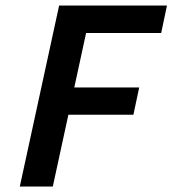

<svg xmlns="http://www.w3.org/2000/svg" viewBox="-20 -678 627 698"><path d="M52 0 195 -658H587L566 -558H293L172 0ZM145 -261 167 -360H486L465 -261Z"/></svg>

Font: Ysabeau Office
Style: Bold Italic
Weight: 700
Italic angle: -12°
Designer: Christian Thalmann (Catharsis Fonts)
Version: Version 2.001;gftools[0.9.30]; featfreeze: tnum,lnum,ss02